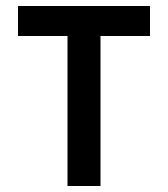

<svg xmlns="http://www.w3.org/2000/svg" viewBox="-20 -620 560 640"><path d="M480 -500H315V0H205V-500H40V-600H480Z"/></svg>

Font: Gauge Heavy
Style: Heavy
Weight: 900
Designer: Daniel Pimley
Foundry: Daniel Pimley
Version: Version 2.0